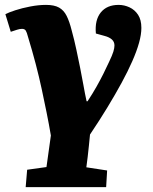

<svg xmlns="http://www.w3.org/2000/svg" viewBox="-20 -549 626 785"><path d="M170 134 188 5Q180 -42 170.5 -89Q161 -136 150.5 -185Q140 -234 126 -287.5Q112 -341 94 -400Q90 -416 85.5 -423.5Q81 -431 70 -431Q61 -431 50 -427.5Q39 -424 24 -419L2 -491Q15 -498 42.5 -507Q70 -516 104 -522.5Q138 -529 168 -529Q202 -529 221.5 -518Q241 -507 252.5 -484Q264 -461 273 -425Q284 -385 292 -347Q300 -309 307.5 -272.5Q315 -236 321 -201.5Q327 -167 334 -135H338Q359 -167 374.5 -194.5Q390 -222 402.5 -247Q415 -272 426 -296Q439 -323 443.5 -338Q448 -353 448 -363Q448 -378 437.5 -387.5Q427 -397 408 -402L372 -412Q367 -467 392 -498Q417 -529 465 -529Q488 -529 509.5 -519Q531 -509 544.5 -488.5Q558 -468 558 -435Q558 -408 548.5 -374Q539 -340 521 -299Q503 -258 477.5 -211Q452 -164 419.5 -110.5Q387 -57 348 1Q346 23 343.5 46.5Q341 70 338.5 92.5Q336 115 333 135L418 148L414 216H85L91 145Z"/></svg>

Font: Literata 18pt ExtraBold
Style: Italic
Weight: 800
Italic angle: -2°
Designer: Latin by Veronika Burian and Jose Scaglione. Greek by Irene Vlachou. Cyrillic by Vera Evstafieva
Foundry: TypeTogether
Version: Version 3.103;gftools[0.9.29]